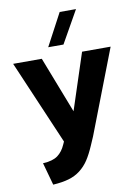

<svg xmlns="http://www.w3.org/2000/svg" viewBox="-105 -820 809 1125"><g transform="rotate(-10 300.0 -257.0)"><path d="M81.1 104Q139.2 101.1 169.2 79.1Q199.2 57.1 216.8 16.1L224.1 0L9.8 -500H180.2L310.1 -165L419.9 -500H589.8L397 0L375 50.8Q353.5 100.6 332 133.1Q310.5 165.5 280.5 188.7Q250.5 211.9 211.7 223.1Q172.9 234.4 118.2 237.8ZM229 -560.1 331.1 -752H428.2L319.8 -560.1Z"/></g></svg>

Font: Gully
Style: Bold
Weight: 700
Designer: jaikishan Patel
Foundry: MagicType
Version: Version 1.000;Glyphs 3.2 (3242)